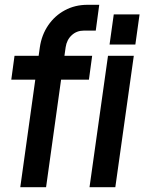

<svg xmlns="http://www.w3.org/2000/svg" viewBox="-20 -780 602 800"><path d="M64.5 0 127 -448H27L40.5 -547.5H141L146 -583Q153.5 -634.5 180.8 -674.5Q208 -714.5 250.2 -737.2Q292.5 -760 344.5 -760H393.5L379 -652.5H329.5Q299.5 -652.5 278.8 -633.2Q258 -614 253.5 -583L248.5 -547.5H364L350.5 -448H234.5L172 0ZM353 0 430 -547.5H537.5L460.5 0ZM436.5 -594.5 454 -720H561.5L544 -594.5Z"/></svg>

Font: Mohave SemiBold
Style: Italic
Weight: 600
Italic angle: -8°
Designer: Gumpita Rahayu
Foundry: Tokotype
Version: Version 2.003